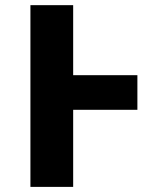

<svg xmlns="http://www.w3.org/2000/svg" viewBox="-20 -731 655 751"><path d="M517.4 -301.5H266.2V0H99V-710.8H266.2V-436.9H517.4Z"/></svg>

Font: Fira Code
Style: Bold
Weight: 700
Monospace: yes
Designer: Carrois Corporate, Edenspiekermann AG, Nikita Prokopov
Foundry: Carrois Corporate, Edenspiekermann AG, Nikita Prokopov
Version: Version 6.000; ttfautohint (v1.8.2) -l 8 -r 50 -G 200 -x 14 